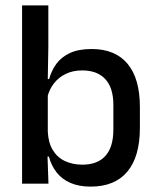

<svg xmlns="http://www.w3.org/2000/svg" viewBox="-20 -682 583 713"><path d="M316.5 11Q273 11 241.5 -2.8Q210 -16.5 190.2 -41.8Q170.5 -67 161.5 -100.5H129L157.5 -193Q159.5 -152 176 -124.8Q192.5 -97.5 221 -84Q249.5 -70.5 286 -70.5Q342 -70.5 371.5 -103.2Q401 -136 401 -201V-292.5Q401 -355.5 371.2 -388Q341.5 -420.5 285 -420.5Q250.5 -420.5 224 -407.5Q197.5 -394.5 180.2 -372.2Q163 -350 156 -321.5L134.5 -388.5H162.5Q171 -419.5 189.2 -444.8Q207.5 -470 239.5 -485Q271.5 -500 320.5 -500Q408 -500 453.8 -445Q499.5 -390 499.5 -284.5V-207Q499.5 -100.5 453 -44.8Q406.5 11 316.5 11ZM62 0V-662H159.5V-506L157 -365.5L157.5 -348.5V-145.5L156 -114.5L160 0Z"/></svg>

Font: Anek Gurmukhi Medium
Style: Regular
Weight: 500
Designer: Sarang Kulkarni (Gurmukhi), Yesha Goshar (Latin)
Foundry: Ek Type
Version: Version 1.003